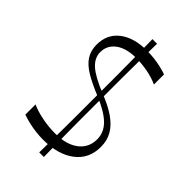

<svg xmlns="http://www.w3.org/2000/svg" viewBox="-256 -864 1027 1027"><g transform="rotate(45 257.5 -350.5)"><path d="M60.7 -13V-90Q95.3 -74 144.9 -64Q194.4 -54 243.9 -54Q329.1 -54 377.6 -90.9Q426.1 -127.9 426.1 -191Q426.1 -242.7 387.1 -281.7Q348 -320.7 265 -355.3Q195.9 -383.3 151.3 -410.2Q106.7 -437.1 86 -469.9Q65.3 -502.7 65.3 -547.3Q65.3 -626.1 122.9 -670.6Q180.4 -715.1 279 -715.1Q305.9 -715.1 333.2 -712Q360.6 -708.9 386.1 -703Q411.7 -697.1 433.1 -689.6V-613Q397 -629.6 352.7 -638Q308.4 -646.4 266.6 -646.4Q192.3 -646.4 149.9 -615.4Q107.4 -584.4 107.4 -532.3Q107.4 -489.7 144.4 -455.9Q181.4 -422.1 272.4 -385.3Q340.3 -358.9 383.5 -328.6Q426.7 -298.3 447.8 -261.3Q468.9 -224.3 468.9 -176.1Q468.9 -86.9 402.3 -35.9Q335.7 15.1 221.7 15.1Q194.1 15.1 165.4 11.6Q136.7 8 109.9 1.6Q83 -4.7 60.7 -13ZM255.9 77.4Q256.9 26.7 257.4 -18.9Q257.9 -64.6 258.4 -106.9Q258.9 -149.1 258.9 -189.2Q258.9 -229.3 258.9 -269.1Q258.9 -308.9 258.9 -350.9Q258.9 -392.9 258.9 -432.6Q258.9 -472.4 258.9 -512.5Q258.9 -552.6 258.4 -594.9Q257.9 -637.1 257.4 -682.8Q256.9 -728.4 255.9 -779.1H290.9Q289.9 -728.4 289.4 -682.8Q288.9 -637.1 288.4 -594.9Q287.9 -552.6 287.9 -512.5Q287.9 -472.4 287.9 -432.6Q287.9 -392.9 287.9 -350.9Q287.9 -308.9 287.9 -269.1Q287.9 -229.3 287.9 -189.2Q287.9 -149.1 288.4 -106.9Q288.9 -64.6 289.4 -18.9Q289.9 26.7 290.9 77.4Z"/></g></svg>

Font: Ojuju ExtraLight
Style: Regular
Weight: 200
Designer: Chisaokwu Joboson, Mirko Velimirovic
Foundry: Udi Foundry
Version: Version 1.000